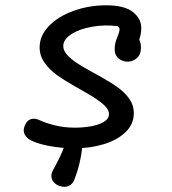

<svg xmlns="http://www.w3.org/2000/svg" viewBox="-20 -551 660 735"><path d="M91.3 -18Q77.2 -27.5 72.5 -41.5Q67.8 -55.5 76.3 -73.3Q83.5 -89.8 98 -94.8Q112.5 -99.8 130.7 -91.3Q155.8 -79.8 190.4 -71.1Q225 -62.3 267.7 -62.3Q297.7 -62.3 327.2 -67.3Q356.7 -72.3 376.9 -84.1Q397.2 -95.8 397.2 -115Q397.2 -130.5 380.1 -147.1Q363 -163.7 330.7 -183.5Q314.5 -193 306.8 -197.6Q299 -202.2 283.3 -211.2L266.8 -220.5Q225 -244.2 197.4 -264.1Q169.8 -284 150.8 -310.6Q131.7 -337.2 131.7 -369.7Q131.7 -414.7 167.3 -451.5Q203 -488.3 261.8 -509.5Q320.7 -530.7 385.8 -530.7Q456.2 -530.7 488.3 -505.4Q520.5 -480.2 520.8 -443.8Q521 -407.5 500 -372.7L495.3 -416Q507.3 -410 513.4 -398.5Q519.5 -387 519.5 -368.7Q519.5 -335.3 494.5 -321.9Q469.5 -308.5 444.2 -320.6Q419 -332.7 419 -363Q419 -376.2 421.5 -386.2Q424 -396.3 429 -408.3Q433.3 -419.5 435.7 -426.9Q438 -434.3 437.5 -442.7L430.8 -450.8Q381.5 -457.2 332.9 -448.8Q284.3 -440.3 253.2 -420.2Q222.2 -400 222.2 -374.7Q222.2 -357.5 237 -341.1Q251.8 -324.7 273.6 -310.2Q295.3 -295.8 330.3 -276.7Q337.8 -272.3 344.2 -269.1Q350.5 -265.8 357.8 -261.5L368.3 -255.7Q410.2 -232 435.3 -213.1Q460.5 -194.2 476.4 -170.6Q492.3 -147 492.3 -118Q492.3 -75.7 460.6 -45.1Q428.8 -14.5 376.9 1.1Q325 16.7 265.5 16.7Q229.2 16.7 194.2 11.9Q159.3 7.2 132.2 -0.8Q105 -8.8 91.3 -18ZM293.2 26.8Q289 55 282.9 79.8Q276.8 104.7 266.8 131.2Q259.7 153.2 243.8 160.5Q227.8 167.8 208.3 161Q195.3 156.7 186.7 147.4Q178 138.2 176.8 125.2Q175.7 112.3 184.5 97.5Q197.8 73.3 208.9 50.5Q220 27.7 226.8 7.2Q233.2 -10.8 244.8 -17.9Q256.5 -25 271.2 -20Q285.5 -14.5 290.2 -3.2Q295 8 293.2 26.8Z"/></svg>

Font: Monaspace Radon Var
Style: Regular
Weight: 400
Designer: Riley Cran and the Lettermatic Team
Version: Version 1.000 (Monaspace Radon Var)